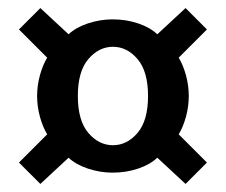

<svg xmlns="http://www.w3.org/2000/svg" viewBox="-20 -588 560 476"><path d="M80 -132 27 -185 97 -255Q86 -273 79 -298.5Q72 -324 72 -350Q72 -376 79 -401.5Q86 -427 97 -445L27 -515L80 -568L150 -503Q168 -520 198 -530Q228 -540 259 -540Q293 -540 322.5 -530Q352 -520 370 -503L440 -568L493 -515L423 -445Q434 -427 441 -401.5Q448 -376 448 -350Q448 -324 441 -298.5Q434 -273 423 -255L493 -185L440 -132L370 -197Q352 -180 322.5 -170Q293 -160 259 -160Q228 -160 198 -170Q168 -180 150 -197ZM260 -228Q295 -228 321 -258.5Q347 -289 347 -350Q347 -411 321 -441.5Q295 -472 260 -472Q225 -472 199 -441.5Q173 -411 173 -350Q173 -289 199 -258.5Q225 -228 260 -228Z"/></svg>

Font: Cuprum Medium
Style: Regular
Weight: 500
Designer: Jovanny Lemonad
Foundry: Jovanny Lemonad
Version: Version 3.000